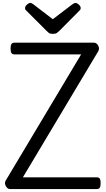

<svg xmlns="http://www.w3.org/2000/svg" viewBox="-20 -1289 720 1309"><path d="M49 0Q37 0 27.5 -9.5Q18 -19 15 -33Q12 -47 19 -58L533 -918H80Q65 -918 58.5 -927Q52 -936 52 -958Q52 -981 58.5 -989.5Q65 -998 80 -998H620Q639 -998 649.5 -978Q660 -958 650 -940L136 -80H639Q654 -80 660 -71.5Q666 -63 666 -40Q666 -18 660 -9Q654 0 639 0ZM495 -1269Q505 -1269 517.5 -1257.5Q530 -1246 530 -1235Q530 -1233 529.5 -1229Q529 -1225 524 -1219L384 -1078Q377 -1072 368.5 -1065Q360 -1058 340 -1058Q321 -1058 312.5 -1065Q304 -1072 298 -1078L157 -1219Q151 -1225 151 -1229Q151 -1233 151 -1235Q151 -1246 163.5 -1257.5Q176 -1269 186 -1269Q192 -1269 198 -1265.5Q204 -1262 211 -1257L340 -1158L470 -1257Q478 -1262 483 -1265.5Q488 -1269 495 -1269Z"/></svg>

Font: Playwrite PE
Style: Regular
Weight: 400
Designer: Veronika Burian, José Scaglione
Foundry: TypeTogether
Version: Version 1.002